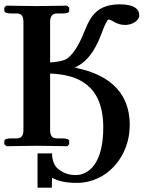

<svg xmlns="http://www.w3.org/2000/svg" viewBox="-21 -673 662 885"><path d="M577 -96C577 -266 457 -334 329 -360L339 -359C338 -361 330 -361 322 -361C399 -394 431 -476 451 -529C460 -555 475 -583 478 -583C484 -583 495 -578 507 -571C520 -564 535 -558 556 -558C587 -558 621 -577 621 -603C621 -628 601 -653 532 -653C430 -653 398 -600 374 -542C353 -490 325 -425 282 -399C264 -391 235 -387 210 -385V-571C210 -596 218 -611 243 -611H269C287 -611 298 -615 298 -623V-638L288 -647C288 -647 182 -645 147 -645C108 -645 8 -647 8 -647L-1 -638V-623C-1 -615 13 -611 28 -611H55C78 -611 87 -599 87 -571V-74C87 -49 79 -35 55 -35H28C10 -35 -1 -31 -1 -23V-8L9 1C9 1 115 -1 150 -1C189 -1 289 1 289 1L298 -8V-23C298 -31 285 -35 269 -35H243C219 -35 210 -47 210 -74V-334C341 -329 455 -279 455 -85C455 78 390 134 327 134C290 134 263 120 243 102C229 89 219 65 219 34H152V192H218C218 187 218 153 219 151V147C221 148 222 148 224 149C241 157 269 170 334 170C470 170 577 51 577 -96Z"/></svg>

Font: Libertinus Serif
Style: Bold
Weight: 700
Designer: Philipp H. Poll, Khaled Hosny
Foundry: Caleb Maclennan
Version: Version 7.050;RELEASE